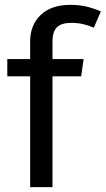

<svg xmlns="http://www.w3.org/2000/svg" viewBox="-20 -770 435 790"><path d="M196 -600V-527H324L314 -456H196V0H104V-456H10V-527H104V-599Q104 -667 147.5 -708.5Q191 -750 269 -750Q305 -750 333.5 -743.5Q362 -737 395 -723L366 -656Q321 -676 274 -676Q232 -676 214 -657.5Q196 -639 196 -600Z"/></svg>

Font: Fira Sans
Style: Regular
Weight: 400
Designer: bBox Type GmbH & Carrois Corporate GbR & Edenspiekermann AG
Foundry: bBox Type GmbH & Carrois Corporate GbR & Edenspiekermann AG
Version: Version 4.301